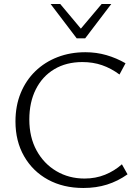

<svg xmlns="http://www.w3.org/2000/svg" viewBox="-20 -927 693 956"><path d="M395 9Q295 9 219 -32.5Q143 -74 100 -149Q57 -224 57 -322Q57 -400 83 -463.5Q109 -527 156 -572.5Q203 -618 266.5 -642.5Q330 -667 405 -667Q460 -667 510 -652.5Q560 -638 605 -612L575 -556Q533 -587 488 -602.5Q443 -618 390 -618Q310 -618 250.5 -582.5Q191 -547 158.5 -482.5Q126 -418 126 -332Q126 -244 162 -178Q198 -112 260.5 -75Q323 -38 401 -38Q456 -38 503 -57Q550 -76 587 -109L615 -59Q567 -25 513 -8Q459 9 395 9ZM362 -736 373 -773 486 -907H534L404 -736ZM362 -736 232 -907H280L393 -772L404 -736Z"/></svg>

Font: Ysabeau Office Light
Style: Regular
Weight: 300
Designer: Christian Thalmann (Catharsis Fonts)
Version: Version 2.001;gftools[0.9.30]; featfreeze: tnum,lnum,ss02